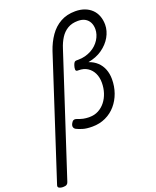

<svg xmlns="http://www.w3.org/2000/svg" viewBox="-300 -1022 1249 1540"><g transform="rotate(-20 324.0 -252.0)"><path d="M-38 394Q-54 394 -68.5 387Q-83 380 -76 361L257 -661Q280 -729 317.5 -783Q355 -837 409.5 -867.5Q464 -898 536 -898Q580 -898 615 -885Q650 -872 675 -848Q700 -824 713 -790Q726 -756 726 -715Q726 -689 718.5 -662.5Q711 -636 697 -611.5Q683 -587 663 -565.5Q643 -544 617.5 -526Q592 -508 561.5 -496Q531 -484 497 -478Q539 -464 568.5 -436.5Q598 -409 613 -370.5Q628 -332 628 -286Q628 -224 608.5 -169Q589 -114 552.5 -71.5Q516 -29 464.5 -5Q413 19 351 19Q301 19 270 9.5Q239 0 217 -11Q204 -19 201 -32Q198 -45 208 -63Q216 -78 226.5 -82.5Q237 -87 248 -83Q280 -71 302 -66Q324 -61 356 -61Q398 -61 432 -79Q466 -97 490.5 -128Q515 -159 528.5 -200Q542 -241 542 -287Q542 -333 525 -368Q508 -403 476.5 -423.5Q445 -444 399 -444H393Q376 -444 376 -460Q376 -476 382 -493Q386 -506 392.5 -515Q399 -524 413 -524H427Q459 -524 487 -531.5Q515 -539 539 -552Q563 -565 581.5 -582.5Q600 -600 613 -620.5Q626 -641 633 -663.5Q640 -686 640 -708Q640 -741 627.5 -765.5Q615 -790 591 -804Q567 -818 530 -818Q478 -818 441.5 -796Q405 -774 381 -736Q357 -698 342 -650L9 368Q5 381 -5 387.5Q-15 394 -38 394Z"/></g></svg>

Font: Playwrite HR
Style: Regular
Weight: 400
Designer: Veronika Burian, José Scaglione
Foundry: TypeTogether
Version: Version 1.002